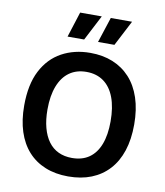

<svg xmlns="http://www.w3.org/2000/svg" viewBox="-95 -958 903 1049"><g transform="rotate(10 356.0 -433.5)"><path d="M354 13Q283 13 226.5 -10Q170 -33 131 -76.5Q92 -120 71.5 -183Q51 -246 51 -327Q51 -444 90.5 -520.5Q130 -597 199.5 -635Q269 -673 358 -673Q427 -673 482.5 -650.5Q538 -628 578 -584.5Q618 -541 639.5 -476.5Q661 -412 661 -329Q661 -246 640 -182.5Q619 -119 579 -75.5Q539 -32 482.5 -9.5Q426 13 354 13ZM357 -90Q414 -90 452.5 -117Q491 -144 511 -196Q531 -248 531 -323Q531 -401 510.5 -455.5Q490 -510 450.5 -538.5Q411 -567 355 -567Q300 -567 261 -539.5Q222 -512 201 -458.5Q180 -405 180 -328Q180 -271 192 -226.5Q204 -182 226.5 -151.5Q249 -121 282 -105.5Q315 -90 357 -90ZM311 -739H219L264 -880H384ZM479 -739H388L434 -880H552Z"/></g></svg>

Font: Bricolage Grotesque 24pt SemiBold
Style: Regular
Weight: 600
Designer: Mathieu Triay
Foundry: Atelier Triay
Version: Version 1.001;gftools[0.9.33.dev8+g029e19f]